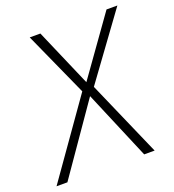

<svg xmlns="http://www.w3.org/2000/svg" viewBox="-151 -782 798 881"><g transform="rotate(-20 248.0 -342.0)"><path d="M521 -684 292 -370 454 0H403L261 -336L28 0H-25L235 -369L93 -684H145L267 -402L468 -684Z"/></g></svg>

Font: Fira Sans ExtraLight
Style: Italic
Weight: 275
Italic angle: -8°
Designer: Carrois Corporate & Edenspiekermann AG
Foundry: Carrois Corporate GbR & Edenspiekermann AG
Version: Version 4.203